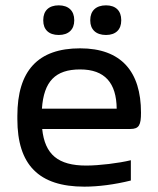

<svg xmlns="http://www.w3.org/2000/svg" viewBox="-20 -690 592 719"><path d="M508 -268C508 -422 434 -509 280 -509C122 -509 45 -425 45 -256V-244C45 -73 125 9 296 9C348 9 410 1 470 -14V-90C425 -79 351 -70 303 -70C198 -70 148 -111 138 -207H468C501 -207 508 -222 508 -268ZM137 -283C144 -385 187 -430 280 -430C373 -430 416 -379 417 -283ZM142 -613C142 -580 162 -559 200 -559C237 -559 258 -580 258 -613V-615C258 -649 237 -670 200 -670C162 -670 142 -649 142 -615ZM318 -613C318 -580 339 -559 377 -559C414 -559 434 -580 434 -613V-615C434 -649 414 -670 377 -670C339 -670 318 -649 318 -615Z"/></svg>

Font: LT Wave Alt
Style: Regular
Weight: 400
Designer: Daniel Lyons
Version: Version 2.5 (Glyphs App)